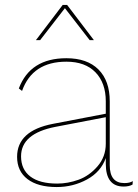

<svg xmlns="http://www.w3.org/2000/svg" viewBox="-20 -745 557 775"><path d="M242 -712 142 -583H125L233 -725H251L359 -583H342ZM482 -6Q504 -6 516 -14L515 0Q501 8 479 8Q407 8 407 -84V-107Q387 -51 331 -20.5Q275 10 209 10Q133 10 91 -22Q49 -54 49 -112Q49 -217 193 -245L407 -286V-336Q407 -410 365.5 -453Q324 -496 248 -496Q111 -496 69 -378L56 -388Q102 -510 248 -510Q332 -510 377.5 -464.5Q423 -419 423 -336V-78Q423 -6 482 -6ZM211 -4Q254 -4 297 -19.5Q340 -35 373.5 -73.5Q407 -112 407 -165V-272L204 -233Q65 -206 65 -114Q65 -61 102.5 -32.5Q140 -4 211 -4Z"/></svg>

Font: Elaine Sans Thin
Style: Regular
Weight: 250
Designer: Wei Huang
Foundry: Wei Huang
Version: Version 2.001;December 24, 2019;FontCreator 12.0.0.2547 64-b